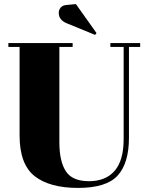

<svg xmlns="http://www.w3.org/2000/svg" viewBox="-20 -911 723 941"><path d="M586 -229V-681H521V-700H667V-681H612V-236Q612 -112 557 -51Q502 10 362.5 10Q223 10 149.5 -48Q76 -106 76 -247V-681H21V-700H336V-681H271V-213Q271 -121 302.5 -72Q334 -23 416 -23Q498 -23 542 -74Q586 -125 586 -229ZM352 -891 453 -749 446 -740 307 -797Q268 -813 268 -848Q268 -863 278 -874.5Q288 -886 310 -887Z"/></svg>

Font: SVN-Abril Fatface
Style: Regular
Weight: 400
Designer: Veronika Burian, Jos? Scaglione
Foundry: TypeTogether
Version: Version 1.001